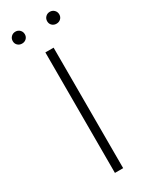

<svg xmlns="http://www.w3.org/2000/svg" viewBox="-211 -861 719 908"><g transform="rotate(-30 148.5 -407.0)"><path d="M19 -781Q19 -795 28.5 -804.5Q38 -814 52 -814Q66 -814 75.5 -804.5Q85 -795 85 -781Q85 -767 75.5 -758Q66 -749 52 -749Q38 -749 28.5 -758Q19 -767 19 -781ZM207 -781Q207 -795 216.5 -804.5Q226 -814 240 -814Q254 -814 263.5 -804.5Q273 -795 273 -781Q273 -767 263.5 -758Q254 -749 240 -749Q226 -749 216.5 -758Q207 -767 207 -781ZM126 -658H171V0H126Z"/></g></svg>

Font: Ysabeau Infant Light
Style: Regular
Weight: 300
Designer: Christian Thalmann (Catharsis Fonts)
Version: Version 0.003